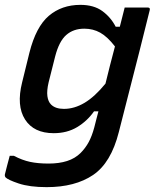

<svg xmlns="http://www.w3.org/2000/svg" viewBox="-38 -565 658 790"><path d="M293 -545Q348 -545 383 -519.5Q418 -494 438 -455H455Q460 -475 465 -494.5Q470 -514 475 -534H570Q581 -534 578 -523Q556 -433 535.5 -353Q515 -273 494.5 -192.5Q474 -112 451 -22Q419 105 345 155Q271 205 154 205Q84 205 39 190Q-6 175 -16 164Q-19 159 -18 153Q-13 133 -8.5 115.5Q-4 98 2 76H19Q53 94 85.5 101Q118 108 162 108Q205 108 238 97.5Q271 87 294 64Q313 45 326.5 20.5Q340 -4 350 -41Q354 -58 358.5 -74.5Q363 -91 367 -107H349Q321 -67 279.5 -42Q238 -17 183 -17Q101 -17 65 -73.5Q29 -130 53 -226L83 -348Q110 -455 163 -500Q216 -545 293 -545ZM172 -135Q190 -117 225 -117Q268 -117 310 -142Q352 -167 396 -221Q405 -258 414.5 -295.5Q424 -333 435 -374Q404 -414 374.5 -430.5Q345 -447 309 -447Q264 -447 234.5 -421Q205 -395 189 -333L162 -226Q154 -192 157 -169.5Q160 -147 172 -135Z"/></svg>

Font: Recursive Mn Lnr St Med
Style: Italic
Weight: 500
Italic angle: -15°
Monospace: yes
Version: Version 1.079;hotconv 1.0.112;makeotfexe 2.5.65598; ttfautoh